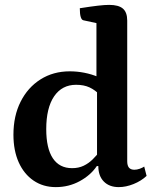

<svg xmlns="http://www.w3.org/2000/svg" viewBox="-20 -754 639 786"><path d="M208.4 12Q156.7 12 117.4 -14.7Q78.1 -41.5 56.5 -89.7Q35 -137.9 35 -202.4Q35 -279.3 64.3 -337.5Q93.5 -395.8 145.7 -428.9Q197.9 -462 265.7 -462Q295.4 -462 325.2 -456.2Q355 -450.4 384.1 -438.2L374.8 -426.3V-671.8L386.8 -656.8L321.6 -670.9Q306.7 -673.7 306.7 -720.3Q353.3 -727.6 381.1 -730.8Q409 -734 426.9 -734Q465.3 -734 483 -718.9Q500.8 -703.8 500.8 -669.7V-94.1Q500.8 -76.2 508 -67.6Q515.3 -59.1 530.1 -59.1Q540.7 -59.1 552.1 -63.2Q563.6 -67.4 570.4 -72.1L580.1 -33.9Q558.1 -13.2 526.8 -0.6Q495.5 12 466.2 12Q427.5 12 405 -10.9Q382.5 -33.7 382.5 -74.1H376.3Q351.2 -36.8 306.4 -12.4Q261.7 12 208.4 12ZM275.1 -65.6Q301.8 -65.6 322.4 -75.5Q343.1 -85.4 359.5 -101.7Q376 -118 389.5 -136.1L377.2 -109.3V-394.1L389.5 -364.7Q369.9 -385.2 346.7 -396.1Q323.5 -406.9 291.6 -406.9Q233.8 -406.9 201.5 -359.6Q169.3 -312.2 169.3 -225.1Q169.3 -146.9 196.2 -106.2Q223.2 -65.6 275.1 -65.6Z"/></svg>

Font: Pitagon Serif
Style: Regular
Weight: 400
Designer: Travis Tran
Foundry: Pitagon
Version: Version 1.000;gftools[0.9.26]